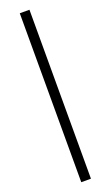

<svg xmlns="http://www.w3.org/2000/svg" viewBox="-209 -876 686 1193"><g transform="rotate(-20 134.5 -279.5)"><path d="M103 279H167V-838H103Z"/></g></svg>

Font: Microsoft YaHei
Style: Regular
Weight: 400
Designer: Ryoko NISHIZUKA 西塚涼子 (kana, bopomofo & ideographs); Paul D. Hunt (Latin, Greek & Cyrillic); Sandoll Communications 산돌커뮤니
Foundry: Adobe
Version: Version 2.001;hotconv 1.0.111;makeotfexe 2.5.65597